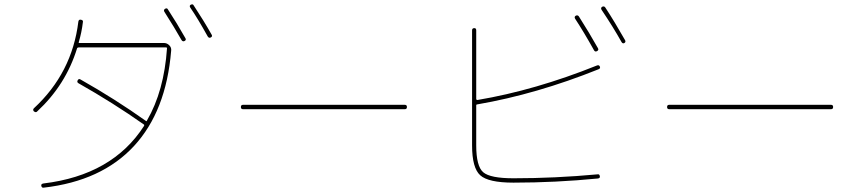

<svg xmlns="http://www.w3.org/2000/svg" viewBox="-20 -862 4040 901"><path d="M832 -673.8Q798.8 -732.4 752 -805.7Q746.1 -814.5 753.9 -820.3Q763.7 -826.2 767.6 -818.4Q810.5 -752.9 849.6 -683.6Q855.5 -674.8 846.7 -669.9Q837.9 -665 832 -673.8ZM955.1 -690.4Q906.2 -778.3 873 -826.2Q867.2 -835 875 -839.8Q884.8 -844.7 888.7 -836.9Q937.5 -762.7 972.7 -700.2Q978.5 -691.4 969.7 -686.5Q960.9 -681.6 955.1 -690.4ZM154.3 -338.9Q148.4 -332 138.7 -339.8Q132.8 -346.7 138.7 -353.5Q318.4 -519.5 347.7 -760.7Q349.6 -771.5 359.4 -769.5Q371.1 -767.6 369.1 -758.8Q363.3 -710 349.6 -664.1Q347.7 -660.2 353.5 -660.2H750Q763.7 -660.2 774.4 -649.4Q785.2 -638.7 783.2 -624Q759.8 -339.8 608.4 -176.3Q457 -12.7 185.5 18.6Q175.8 20.5 173.8 9.8Q171.9 1 183.6 -1Q507.8 -40 656.2 -271.5Q658.2 -276.4 654.3 -278.3Q511.7 -378.9 347.7 -471.7Q339.8 -476.6 344.7 -485.4Q349.6 -494.1 357.4 -489.3Q521.5 -396.5 664.1 -294.9Q668 -291 669.9 -296.9Q750 -434.6 763.7 -635.7Q763.7 -639.6 759.8 -639.6H349.6Q343.8 -639.6 341.8 -635.7Q289.1 -463.9 154.3 -338.9Z M1120.1 -349.6Q1110.4 -349.6 1110.4 -359.9Q1110.4 -370.1 1120.1 -370.1H1879.9Q1889.6 -370.1 1889.6 -359.9Q1889.6 -349.6 1879.9 -349.6Z M2767.6 -626Q2719.7 -711.9 2678.7 -774.4Q2673.8 -783.2 2681.6 -788.1Q2690.4 -793 2696.3 -785.2Q2746.1 -707 2786.1 -635.7Q2791 -627 2781.7 -622.1Q2772.5 -617.2 2767.6 -626ZM2896.5 -665Q2858.4 -733.4 2802.7 -816.4Q2797.9 -825.2 2805.7 -830.1Q2814.5 -835 2820.3 -827.1Q2864.3 -759.8 2913.1 -673.8Q2918 -665 2910.2 -660.2Q2902.3 -655.3 2896.5 -665ZM2389.6 -4.9Q2271.5 -4.9 2233.4 -39.6Q2195.3 -74.2 2195.3 -179.7V-719.7Q2195.3 -729.5 2205.1 -730Q2214.8 -730.5 2214.8 -719.7V-397.5Q2214.8 -393.6 2219.7 -392.6Q2492.2 -438.5 2781.2 -554.7Q2791 -558.6 2794.9 -549.8Q2798.8 -541 2789.1 -537.1Q2497.1 -419.9 2219.7 -372.1Q2214.8 -372.1 2214.8 -367.2V-179.7Q2214.8 -82 2247.6 -53.7Q2280.3 -25.4 2389.6 -25.4Q2584 -25.4 2784.2 -43.9Q2793 -45.9 2794.9 -35.2Q2796.9 -26.4 2786.1 -24.4Q2585.9 -4.9 2389.6 -4.9Z M3120.1 -349.6Q3110.4 -349.6 3110.4 -359.9Q3110.4 -370.1 3120.1 -370.1H3879.9Q3889.6 -370.1 3889.6 -359.9Q3889.6 -349.6 3879.9 -349.6Z"/></svg>

Font: Rounded-X Mgen+ 2m thin
Style: Regular
Weight: 100
Designer: [Source Han Sans]
Ryoko NISHIZUKA  (kana & ideographs); Paul D. Hunt (Latin, Greek & Cyrillic); Wenlong ZHANG  (bopomofo
Version: Version 1.059.20150602